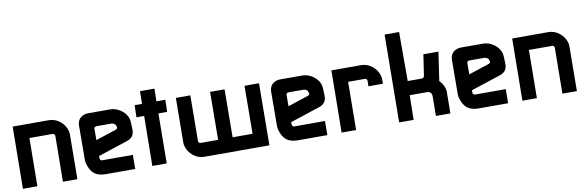

<svg xmlns="http://www.w3.org/2000/svg" viewBox="-56 -1367 5686 1867"><g transform="rotate(-10 2787.0 -433.0)"><path d="M198 -475 193 0H50L57 -613H415Q473 -613 523 -574Q573 -533 588 -475Q592 -460 592 -440L588 0H445L450 -453L449 -457Q444 -475 426 -475Z M1160 -139 1159 0H868Q795 0 755 -33Q714 -67 696 -139Q692 -154 692 -173L694 -509Q694 -555 723 -584Q755 -613 801 -613H1020Q1076 -613 1129 -575Q1183 -534 1194 -477Q1195 -466 1196 -457Q1197 -448 1197 -440L1199 -381Q1200 -343 1181.5 -318Q1163 -293 1129 -282L834 -185L835 -160L836 -156Q841 -139 857 -139ZM1054 -431Q1054 -437 1053 -440Q1046 -470 1010 -475H863Q834 -475 836 -449V-342L1039 -409Q1057 -415 1056 -434Z M1476 -612H1564L1561 -493H1475L1470 0H1328L1334 -493H1258L1261 -612H1334L1336 -737H1479Z M1841 0Q1781 0 1733 -39Q1683 -80 1668 -139Q1664 -154 1664 -173L1668 -612H1811L1807 -160L1808 -156Q1813 -139 1829 -139H2002L2006 -612H2149L2145 -139H2342L2346 -612H2489L2484 0Z M3057 -139 3056 0H2765Q2692 0 2652 -33Q2611 -67 2593 -139Q2589 -154 2589 -173L2591 -509Q2591 -555 2620 -584Q2652 -613 2698 -613H2917Q2973 -613 3026 -575Q3080 -534 3091 -477Q3092 -466 3093 -457Q3094 -448 3094 -440L3096 -381Q3097 -343 3078.5 -318Q3060 -293 3026 -282L2731 -185L2732 -160L2733 -156Q2738 -139 2754 -139ZM2951 -431Q2951 -437 2950 -440Q2943 -470 2907 -475H2760Q2731 -475 2733 -449V-342L2936 -409Q2954 -415 2953 -434Z M3345 -475 3340 0H3197L3204 -613H3498Q3556 -613 3606 -574Q3656 -533 3671 -475Q3675 -460 3675 -440V-398H3532L3533 -453L3532 -457Q3527 -475 3509 -475Z M4128 0 4130 -200Q4130 -201 4128 -209Q4121 -243 4085 -243H3912L3908 0H3765L3774 -866H3917V-382H4054Q4077 -382 4081 -404L4112 -612H4261L4219 -328Q4257 -290 4269 -243Q4271 -233 4272.5 -225Q4274 -217 4273 -209L4271 0Z M4842 -139 4841 0H4550Q4477 0 4437 -33Q4396 -67 4378 -139Q4374 -154 4374 -173L4376 -509Q4376 -555 4405 -584Q4437 -613 4483 -613H4702Q4758 -613 4811 -575Q4865 -534 4876 -477Q4877 -466 4878 -457Q4879 -448 4879 -440L4881 -381Q4882 -343 4863.5 -318Q4845 -293 4811 -282L4516 -185L4517 -160L4518 -156Q4523 -139 4539 -139ZM4736 -431Q4736 -437 4735 -440Q4728 -470 4692 -475H4545Q4516 -475 4518 -449V-342L4721 -409Q4739 -415 4738 -434Z M5130 -475 5125 0H4982L4989 -613H5347Q5405 -613 5455 -574Q5505 -533 5520 -475Q5524 -460 5524 -440L5520 0H5377L5382 -453L5381 -457Q5376 -475 5358 -475Z"/></g></svg>

Font: Covid19
Style: Regular
Weight: 400
Designer: Peter Wiegel
Foundry: (c) CAT - Ing. Peter Wiegel.  for Rudolf Maass + Partner GmbH
Version: Version 001.000